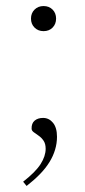

<svg xmlns="http://www.w3.org/2000/svg" viewBox="-20 -466 282 635"><path d="M56.5 135Q97.5 103 114.2 76.8Q131 50.5 131 26Q131 9.5 124 -0.8Q117 -11 107.8 -17.2Q98.5 -23.5 91.5 -28.8Q84.5 -34 84.5 -40.5Q84 -58 94.5 -67Q105 -76 122.5 -76Q142 -76 155.2 -60Q168.5 -44 168.5 -13.5Q168.5 8 162.2 29Q156 50 143.5 70.2Q131 90.5 112 110Q93 129.5 68 149ZM124 -446Q142.5 -446 154 -434.2Q165.5 -422.5 165.5 -404.5Q165.5 -386.5 154 -374.8Q142.5 -363 124 -363Q106 -363 94.2 -374.8Q82.5 -386.5 82.5 -404.5Q82.5 -422.5 94.2 -434.2Q106 -446 124 -446Z"/></svg>

Font: Newsreader 16pt 16pt ExtraLight
Style: Regular
Weight: 250
Version: Version 1.003